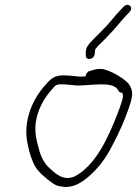

<svg xmlns="http://www.w3.org/2000/svg" viewBox="-20 -741 551 772"><path d="M92 -158C98 -127 108 -95 122 -71C135 -49 152 -36 171 -20C187 -8 202 7 227 9C267 17 302 -3 328 -24C369 -57 405 -102 431 -155C459 -206 488 -272 506 -332C516 -368 511 -383 498 -403C484 -422 426 -459 388 -464C377 -464 367 -463 356 -460L342 -456C333 -454 325 -445 324 -434C315 -433 306 -433 299 -433C278 -435 257 -438 235 -438C201 -438 185 -426 164 -401C118 -352 68 -259 92 -158ZM127 -266C139 -316 162 -351 189 -382C202 -397 206 -402 226 -402C248 -402 268 -399 290 -397C348 -397 428 -415 453 -382C456 -375 460 -368 471 -368C476 -361 475 -350 470 -333C466 -320 460 -304 453 -285C413 -182 364 -77 281 -32C232 -10 198 -48 175 -69C159 -84 147 -106 140 -129C130 -167 114 -209 127 -266ZM325 -530V-519C324 -495 360 -501 361 -526L362 -537C362 -540 363 -543 364 -544C367 -549 374 -557 386 -568C400 -581 411 -593 421 -604C441 -623 464 -654 484 -675L501 -693C519 -712 495 -733 477 -714L461 -697C440 -676 418 -645 397 -625C384 -610 345 -575 335 -560C328 -551 325 -541 325 -530Z"/></svg>

Font: Stray Cat
Style: Obl
Weight: 400
Version: Version 1.0